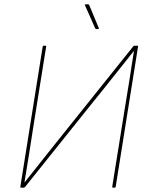

<svg xmlns="http://www.w3.org/2000/svg" viewBox="-20 -866 687 886"><path d="M78 0Q73 0 74 -5L177 -651Q178 -655 182 -655H189Q191 -655 192.5 -654.5Q194 -654 193 -651L136 -295Q126 -228 115 -160.5Q104 -93 93 -25H94Q148 -93 201.5 -160.5Q255 -228 309 -295L594 -651Q596 -654 597.5 -654.5Q599 -655 602 -655H613Q615 -655 616.5 -654.5Q618 -654 617 -651L514 -5Q513 0 509 0H502Q497 0 498 -5L556 -366Q567 -432 577.5 -498Q588 -564 598 -630H597Q562 -586 527 -542Q492 -498 457 -454Q422 -410 386 -366L97 -5Q95 -3 93.5 -1.5Q92 0 89 0ZM424 -732Q422 -732 421 -733Q420 -734 419 -736L372 -842Q371 -844 372 -845Q373 -846 374 -846H387Q389 -846 390 -845Q391 -844 392 -842L436 -736Q437 -734 436 -733Q435 -732 433 -732Z"/></svg>

Font: Sofia Sans Hairline
Style: Italic
Weight: 1
Italic angle: -9°
Designer: Botio Nikoltchev, Ani Petrova
Foundry: lettersoup
Version: Version 4.102